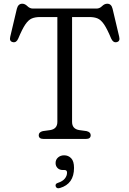

<svg xmlns="http://www.w3.org/2000/svg" viewBox="-20 -746 695 1031"><path d="M157 -700H498Q515 -700 528 -713Q541 -726 556 -726Q578 -726 584.5 -699L620 -549Q626.5 -523.5 605.5 -519.5Q587.5 -516 577 -539Q555.5 -590.5 538.8 -615Q522 -639.5 504 -647Q486 -654.5 460 -654.5H367V-91.5Q367 -54 405 -47.5L445 -42Q467 -36.5 467 -20Q467 0 442 0H213.5Q188 0 188 -20Q188 -36.5 210 -42L250 -47.5Q288 -54 288 -91.5V-654.5H195Q169.5 -654.5 151.2 -647Q133 -639.5 116.2 -615Q99.5 -590.5 78 -539Q68 -516 50 -519.5Q28.5 -523.5 35 -549L70.5 -699Q77.5 -726 99.5 -726Q114 -726 127 -713Q140 -700 157 -700ZM318 167Q299.5 167 289 156.2Q278.5 145.5 278.5 129.5Q278.5 111 291.8 99.5Q305 88 324.5 88Q347 88 362.2 103.8Q377.5 119.5 377.5 155.5Q377.5 241.5 302 263.5Q284 269 279 254.5Q275 240.5 292 235.5Q316.5 227.5 328.2 212.8Q340 198 340 181Q340 167 326.5 167Z"/></svg>

Font: Fraunces 9pt S100 Light
Style: Regular
Weight: 300
Version: Version 1.000; ttfautohint (v1.8.3)